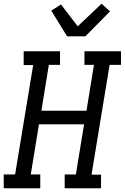

<svg xmlns="http://www.w3.org/2000/svg" viewBox="-30 -1010 669 1030"><path d="M186 0H-10V-74H51L148 -661H97V-735H292V-662H232L192 -416H434L474 -662H423V-735H619V-662H558L461 -73H512V0H317V-74H377L421 -343H179L135 -74H186ZM330 -815 245 -953 297 -986 387 -869 515 -990 560 -949 428 -815Z"/></svg>

Font: Iosevka HT Extended
Style: Italic
Weight: 400
Width: 7
Italic angle: -9°
Monospace: yes
Designer: Belleve Invis
Foundry: Belleve Invis
Version: Version 32.3.0; ttfautohint (v1.8.4)